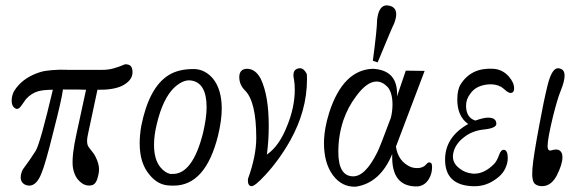

<svg xmlns="http://www.w3.org/2000/svg" viewBox="-20 -696 2176 723"><path d="M479 -424Q479 -392 438 -372Q405 -357 347 -358L312 -194Q303 -157 314 -142L334 -116Q348 -93 352 -70Q355 -51 348 -28Q341 0 323 2Q299 6 279 -14Q259 -33 254 -69Q250 -111 268 -192L304 -358Q292 -359 217 -359Q213 -324 182 -204Q151 -78 136 -43Q118 3 90 3Q86 3 78 1Q58 -7 58 -28Q58 -42 66 -58Q95 -97 115 -129Q132 -159 179 -358Q146 -358 126 -353Q99 -346 78 -323Q72 -315 61 -299Q51 -284 42 -286Q24 -292 24 -317Q24 -344 42 -366Q74 -407 133 -425Q162 -434 238 -434Q179 -433 237 -433Q264 -433 367 -433Q388 -433 407.5 -438.5Q427 -444 438.5 -449Q450 -454 452 -454Q458 -454 461 -453Q479 -450 479 -424Z M801 -185Q754 3 634 3Q620 3 611 2Q572 -2 543 -38Q506 -81 506 -156Q506 -188 512 -222Q541 -367 615 -413Q653 -437 713 -436Q753 -434 782 -400Q815 -359 815 -287Q815 -243 801 -185ZM744 -193Q758 -252 758 -292Q758 -385 699 -393Q671 -397 638 -368Q593 -326 570 -227Q560 -186 560 -151Q560 -94 585 -65Q601 -46 621 -41H631Q705 -41 744 -193Z M1135 -418Q1136 -415 1136 -397Q1136 -280 1073 -167Q1031 -93 979 -37Q938 8 925 5Q916 3 914 -9Q913 -19 914 -23Q945 -109 945 -177Q945 -314 902 -356Q881 -377 881 -406Q881 -424 892 -432Q900 -437 910 -437Q942 -437 962 -399Q992 -336 992 -222Q992 -167 985 -114Q1032 -146 1062 -224Q1090 -293 1090 -359Q1090 -380 1087 -397Q1079 -432 1102 -438Q1105 -439 1110 -439Q1124 -439 1135 -418Z M1602 -83Q1607 -81 1607 -66Q1607 -42 1595 -22Q1580 3 1553 6Q1452 9 1457 -116Q1412 -7 1320 7Q1267 9 1233.5 -36.5Q1200 -82 1200 -157Q1200 -210 1220 -273Q1272 -433 1384 -437Q1480 -432 1475 -333L1508 -430L1579 -429L1471 -144Q1479 -88 1527 -67Q1538 -63 1551 -63Q1573 -63 1585 -77Q1593 -88 1602 -83ZM1452 -253Q1458 -278 1458 -302Q1458 -346 1440 -368Q1420 -389 1398 -389Q1362 -389 1322 -335Q1290 -293 1273 -243Q1254 -186 1254 -124Q1254 -34 1308 -32Q1355 -30 1401 -123Q1410 -140 1452 -253ZM1448 -674Q1472 -668 1472 -642Q1472 -628 1464 -607Q1459 -599 1402 -461L1384 -467Q1400 -588 1400 -621Q1406 -676 1437 -676Q1440 -676 1448 -674Z M1902 -346Q1897 -346 1887 -353Q1876 -363 1867 -369Q1845 -381 1816 -378Q1771 -373 1751 -343Q1735 -323 1735 -298Q1735 -253 1770 -242Q1801 -253 1818 -253Q1848 -253 1849 -231Q1851 -213 1799 -208Q1757 -203 1727 -179Q1691 -151 1686 -114Q1682 -83 1710 -62Q1730 -46 1755 -43Q1759 -42 1766 -42Q1804 -42 1840 -78Q1851 -89 1860 -114Q1866 -132 1878 -132Q1892 -130 1892 -101Q1892 -84 1886 -70Q1876 -40 1842 -18Q1804 8 1757 5Q1656 0 1656 -95Q1656 -180 1743 -229Q1702 -258 1702 -321Q1702 -359 1715 -379Q1755 -442 1837 -437Q1872 -435 1896 -408Q1916 -385 1916 -363Q1916 -346 1902 -346Z M2091 -353Q2079 -324 2062 -256Q2042 -173 2042 -146Q2042 -129 2052 -129Q2056 -130 2065 -132Q2074 -134 2082 -132Q2098 -126 2098 -104Q2098 -77 2076 -34Q2055 5 2021 5Q2005 5 1995 -3Q1981 -14 1985 -62Q1988 -104 2011 -226Q2028 -319 2042 -375Q2058 -439 2081 -439Q2085 -439 2088 -438Q2106 -434 2106 -411Q2106 -390 2091 -353Z"/></svg>

Font: GFS Baskerville
Style: Regular
Weight: 400
Designer: George Matthiopoulos
Foundry: George Matthiopoulos
Version: Version 1.0